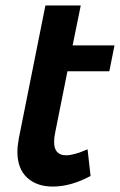

<svg xmlns="http://www.w3.org/2000/svg" viewBox="-20 -680 441 706"><path d="M183 -193Q179 -176 179 -158Q179 -109 223 -109Q252 -109 302 -131L313 -33Q241 6 174 6Q115 6 79.5 -27Q44 -60 44 -122Q44 -142 49 -170L147 -660H277L247 -513H401L382 -418H228Z"/></svg>

Font: TypoPRO Montserrat Alternates
Style: Italic
Weight: 500
Italic angle: -11.3°
Designer: Julieta Ulanovsky
Foundry: Julieta Ulanovsky
Version: Version 6.001